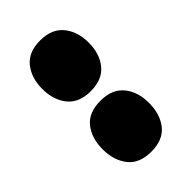

<svg xmlns="http://www.w3.org/2000/svg" viewBox="-20 -894 541 541"><g transform="rotate(45 250.0 -623.5)"><path d="M129.4 -530.8Q85.4 -530.8 56.9 -553.7Q28.3 -576.7 28.3 -623Q28.3 -669.4 56.9 -692.6Q85.4 -715.8 129.4 -715.8Q173.8 -715.8 202.1 -692.6Q230.5 -669.4 230.5 -623Q230.5 -576.7 201.9 -553.7Q173.3 -530.8 129.4 -530.8ZM369.6 -530.8Q325.2 -530.8 296.9 -553.5Q268.6 -576.2 268.6 -623Q268.6 -669.4 296.9 -692.6Q325.2 -715.8 369.6 -715.8Q414.6 -715.8 443.1 -693.1Q471.7 -670.4 471.7 -623Q471.7 -576.2 442.9 -553.5Q414.1 -530.8 369.6 -530.8Z"/></g></svg>

Font: Caprasimo
Style: Regular
Weight: 400
Designer: The DocRepair Project, Phaedra Charles, Flavia Zimbardi
Foundry: Google
Version: Version 1.001